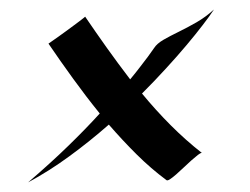

<svg xmlns="http://www.w3.org/2000/svg" viewBox="-20 -437 527 404"><path d="M430.2 -417Q420.9 -402.8 406.2 -383.8Q391.6 -364.7 372.3 -341.8Q353 -318.8 329.3 -293Q305.7 -267.1 278.8 -240.2Q308.1 -204.6 339.6 -173.1Q371.1 -141.6 404.8 -115.2Q402.3 -115.7 396.5 -111.1Q390.6 -106.4 382.8 -99.6Q375 -92.8 366.7 -84.7Q358.4 -76.7 350.8 -70.1Q343.3 -63.5 337.6 -59.8Q332 -56.2 330.1 -58.1Q297.9 -82 267.8 -111.8Q237.8 -141.6 209 -174.8Q168.9 -139.6 126.2 -108.4Q83.5 -77.1 39.1 -53.2Q87.4 -94.7 124 -130.4Q160.6 -166 189.9 -198.2Q160.6 -234.4 133.8 -271.5Q106.9 -308.6 82 -345.2Q104 -360.4 121.1 -373Q128.4 -378.4 135.3 -383.5Q142.1 -388.7 147.5 -392.6Q152.8 -396.5 156 -399.2Q159.2 -401.9 159.2 -401.9Q181.2 -369.6 204.8 -336.4Q228.5 -303.2 253.9 -270Q266.1 -284.7 275.1 -296.6Q284.2 -308.6 291 -317.4Q298.3 -327.6 304.2 -335.9Q310.1 -345.2 324 -353.3Q337.9 -361.3 356 -370.1Q374 -378.9 393.6 -390.1Q413.1 -401.4 430.2 -417Z"/></svg>

Font: Quintessential
Style: Regular
Weight: 400
Designer: Astigmatic (AOETI)
Foundry: Astigmatic (AOETI)
Version: Version 1.000